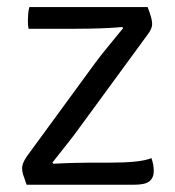

<svg xmlns="http://www.w3.org/2000/svg" viewBox="-20 -510 484 530"><path d="M241.5 -334.5Q258 -357 279.2 -382.5Q300.5 -408 320 -432.5L317 -435.5Q305 -434 280.8 -432.8Q256.5 -431.5 229 -431Q201.5 -430.5 179.5 -430.5H59Q57.5 -436.5 57.2 -444Q57 -451.5 57 -455.5Q57 -461 57.8 -471Q58.5 -481 61 -490.5H387.5Q394.5 -472 397.2 -461.8Q400 -451.5 400 -443.5Q400 -437 396.8 -429.8Q393.5 -422.5 387.5 -414.5L203 -162.5Q186 -138.5 164 -111Q142 -83.5 124.5 -61L127.5 -58Q153.5 -59.5 181.2 -60.2Q209 -61 227 -61H282Q322.5 -61 351.5 -63.8Q380.5 -66.5 398 -73.5Q401 -65.5 402.8 -56Q404.5 -46.5 404.5 -38Q404.5 -20 393 -10Q381.5 0 349.5 0H53.5Q46.5 -19 43.8 -28Q41 -37 41 -46Q41 -52 43.8 -59.5Q46.5 -67 53.5 -77.5Z"/></svg>

Font: Signika
Style: Regular
Weight: 300
Designer: Anna Giedry
Foundry: Anna Giedry
Version: Version 2.000